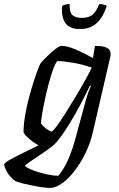

<svg xmlns="http://www.w3.org/2000/svg" viewBox="-94 -726 586 946"><path d="M151 200Q142 200 121 197.5Q100 195 74 190Q48 185 23 179Q-2 173 -19 166Q-47 144 -59.5 121Q-72 98 -74 85Q-71 75 -43.5 60Q-16 45 22 26.5Q60 8 96 -10Q70 -24 47 -44.5Q24 -65 22 -75Q22 -112 29.5 -156Q37 -200 48.5 -243.5Q60 -287 72 -324.5Q84 -362 93.5 -386Q103 -410 106 -414Q111 -421 124.5 -435Q138 -449 154.5 -464Q171 -479 186 -489.5Q201 -500 210 -500Q238 -500 280.5 -481.5Q323 -463 364 -440L374 -500Q385 -500 403 -498.5Q421 -497 436 -488.5Q451 -480 451 -460Q451 -458 451 -454.5Q451 -451 450 -448L363 -73Q352 -24 329 24.5Q306 73 276 112.5Q246 152 213.5 176Q181 200 151 200ZM161 -78Q166 -78 184.5 -103Q203 -128 228 -167.5Q253 -207 279.5 -251Q306 -295 327 -333Q348 -371 358 -393Q312 -409 265 -417Q218 -425 188 -425Q178 -413 167 -382.5Q156 -352 145.5 -312Q135 -272 126.5 -232Q118 -192 113 -161Q108 -130 108 -118Q117 -104 135 -91Q153 -78 161 -78ZM193 140Q243 84 278 -45L329 -233Q336 -257 343 -276Q350 -295 354 -301L349 -304Q329 -262 302.5 -211.5Q276 -161 246 -112.5Q216 -64 186 -27Q175 -14 153 2.5Q131 19 105.5 36Q80 53 58.5 67.5Q37 82 28 91Q40 102 70 113.5Q100 125 134.5 132.5Q169 140 193 140ZM300 -583Q247 -583 227 -614Q207 -645 212 -697Q217 -700 227 -703Q237 -706 249 -706Q248 -666 262.5 -652Q277 -638 309 -638Q342 -638 360.5 -652Q379 -666 395 -706Q409 -706 419 -703Q429 -700 432 -697Q416 -645 384.5 -614Q353 -583 300 -583Z"/></svg>

Font: Texturina 72pt 72pt Medium
Style: Italic
Weight: 500
Italic angle: -11°
Designer: Guillermo Torres Carreño
Foundry: Omnibus-Type
Version: Version 1.002; ttfautohint (v1.8.3)